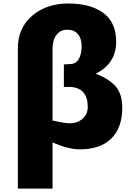

<svg xmlns="http://www.w3.org/2000/svg" viewBox="-20 -814 753 1108"><path d="M83 274.4V-535.2Q83 -652.3 165.5 -723.1Q248 -793.9 375 -793.9Q502 -793.9 576.2 -739.3Q650.4 -684.6 650.4 -573.2Q650.4 -447.3 532.2 -388.7Q607.4 -360.4 646.5 -316.4Q685.5 -272.5 685.5 -192.4Q685.5 -76.2 622.1 -14.2Q558.6 47.9 440.4 47.9Q374 47.9 283.2 7.8V274.4ZM283.2 -118.2Q292 -117.2 325.2 -109.9Q358.4 -102.5 381.8 -102.5Q425.8 -102.5 456.1 -128.4Q486.3 -154.3 486.3 -196.3Q486.3 -312.5 376 -312.5H348.6V-442.4L386.7 -444.3Q418 -445.3 434.6 -473.6Q451.2 -502 451.2 -546.9Q451.2 -591.8 429.7 -617.2Q408.2 -642.6 368.2 -642.6Q328.1 -642.6 305.7 -612.3Q283.2 -582 283.2 -533.2Z"/></svg>

Font: GenEi M Gothic v2 Black
Style: Regular
Weight: 900
Version: Version 2.0